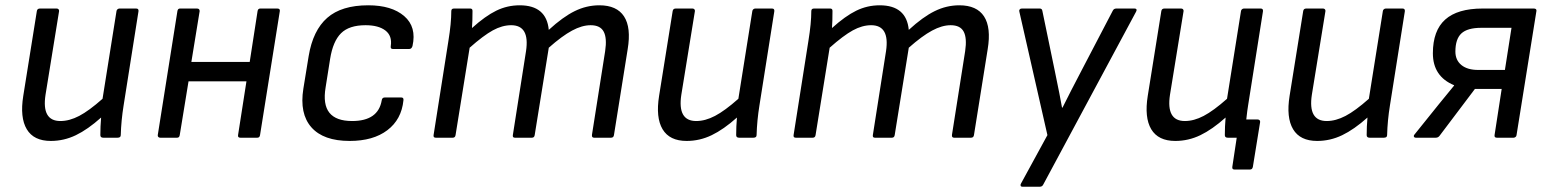

<svg xmlns="http://www.w3.org/2000/svg" viewBox="-20 -520 5849 725"><path d="M171.9 12.2Q107.4 12.2 81.1 -32Q54.7 -76.2 67.9 -158.2L119.1 -478Q120.6 -487.8 130.9 -487.8H193.8Q198.2 -487.8 200.9 -485.1Q203.6 -482.4 203.1 -478L151.9 -162.1Q136.7 -63 208 -63Q242.2 -63 279.1 -82.3Q315.9 -101.6 367.2 -147L419.9 -478Q420.4 -482.4 423.8 -485.1Q427.2 -487.8 431.2 -487.8H494.1Q504.4 -487.8 502.9 -477.1L446.8 -122.1Q437.5 -64.9 436 -9.8Q436 0 423.8 0H370.1Q358.9 0 358.9 -9.8Q358.9 -42 361.8 -76.2Q311.5 -31.2 266.4 -9.5Q221.2 12.2 171.9 12.2Z M585 0Q580.6 0 577.9 -2.7Q575.2 -5.4 575.7 -9.8L649.9 -478Q651.4 -487.8 659.7 -487.8H723.6Q733.9 -487.8 733.9 -478L702.6 -286.1H922.9L952.6 -478Q954.1 -487.8 962.9 -487.8H1026.9Q1038.1 -487.8 1036.6 -478L961.9 -9.8Q960.4 0 951.7 0H887.7Q877.4 0 878.9 -9.8L910.6 -212.9H691.9L658.7 -9.8Q657.2 0 648.9 0Z M1300.3 12.2Q1201.2 12.2 1155.8 -39.3Q1110.4 -90.8 1125.5 -185.1L1145.5 -308.1Q1161.6 -405.3 1215.6 -452.6Q1269.5 -500 1370.6 -500Q1459 -500 1506.3 -459.2Q1553.7 -418.5 1537.6 -346.2Q1534.2 -335 1525.4 -335H1463.4Q1453.6 -335 1455.6 -346.2Q1461.4 -384.8 1435.3 -404.8Q1409.2 -424.8 1360.4 -424.8Q1298.3 -424.8 1267.8 -394.5Q1237.3 -364.3 1226.6 -297.9L1209.5 -189.9Q1198.7 -125.5 1223.9 -94.2Q1249 -63 1309.6 -63Q1408.2 -63 1421.4 -141.1Q1422.9 -151.9 1432.6 -151.9H1495.6Q1504.9 -151.9 1503.4 -141.1Q1496.1 -68.8 1442.6 -28.3Q1389.2 12.2 1300.3 12.2Z M1625.5 0Q1615.7 0 1617.2 -9.8L1673.3 -366.2Q1684.1 -432.6 1684.1 -478Q1684.1 -487.8 1694.3 -487.8H1755.4Q1764.2 -487.8 1764.2 -479Q1764.2 -438 1762.2 -414.1Q1812.5 -459.5 1854 -479.7Q1895.5 -500 1942.4 -500Q2043.5 -500 2052.2 -407.2Q2105.5 -456.1 2150.1 -478Q2194.8 -500 2243.2 -500Q2309.1 -500 2336.4 -458Q2363.8 -416 2350.1 -334L2298.3 -9.8Q2296.9 0 2287.1 0H2223.1Q2213.9 0 2215.3 -11.2L2265.1 -327.1Q2272.5 -376.5 2259.5 -400.6Q2246.6 -424.8 2210.4 -424.8Q2177.7 -424.8 2140.1 -404.5Q2102.5 -384.3 2052.2 -339.8L1999 -9.8Q1997.6 0 1988.3 0H1924.3Q1915 0 1916.5 -9.8L1966.3 -327.1Q1981 -424.8 1910.2 -424.8Q1876.5 -424.8 1840.8 -405.3Q1805.2 -385.7 1753.4 -339.8L1700.2 -9.8Q1698.7 0 1689.5 0Z M2572.8 12.2Q2508.3 12.2 2481.9 -32Q2455.6 -76.2 2468.8 -158.2L2520 -478Q2521.5 -487.8 2531.7 -487.8H2594.7Q2599.1 -487.8 2601.8 -485.1Q2604.5 -482.4 2604 -478L2552.7 -162.1Q2537.6 -63 2608.9 -63Q2643.1 -63 2679.9 -82.3Q2716.8 -101.6 2768.1 -147L2820.8 -478Q2821.3 -482.4 2824.7 -485.1Q2828.1 -487.8 2832 -487.8H2895Q2905.3 -487.8 2903.8 -477.1L2847.7 -122.1Q2838.4 -64.9 2836.9 -9.8Q2836.9 0 2824.7 0H2771Q2759.8 0 2759.8 -9.8Q2759.8 -42 2762.7 -76.2Q2712.4 -31.2 2667.2 -9.5Q2622.1 12.2 2572.8 12.2Z M2984.9 0Q2975.1 0 2976.6 -9.8L3032.7 -366.2Q3043.5 -432.6 3043.5 -478Q3043.5 -487.8 3053.7 -487.8H3114.7Q3123.5 -487.8 3123.5 -479Q3123.5 -438 3121.6 -414.1Q3171.9 -459.5 3213.4 -479.7Q3254.9 -500 3301.8 -500Q3402.8 -500 3411.6 -407.2Q3464.8 -456.1 3509.5 -478Q3554.2 -500 3602.5 -500Q3668.5 -500 3695.8 -458Q3723.1 -416 3709.5 -334L3657.7 -9.8Q3656.2 0 3646.5 0H3582.5Q3573.2 0 3574.7 -11.2L3624.5 -327.1Q3631.8 -376.5 3618.9 -400.6Q3606 -424.8 3569.8 -424.8Q3537.1 -424.8 3499.5 -404.5Q3461.9 -384.3 3411.6 -339.8L3358.4 -9.8Q3356.9 0 3347.7 0H3283.7Q3274.4 0 3275.9 -9.8L3325.7 -327.1Q3340.3 -424.8 3269.5 -424.8Q3235.8 -424.8 3200.2 -405.3Q3164.6 -385.7 3112.8 -339.8L3059.6 -9.8Q3058.1 0 3048.8 0Z M3840.3 185.1Q3835.4 185.1 3834 181.4Q3832.5 177.7 3835.4 172.9L3935.1 -9.8L3829.1 -476.1Q3827.6 -481 3830.3 -484.4Q3833 -487.8 3838.4 -487.8H3906.2Q3914.6 -487.8 3916 -479L3962.4 -254.9Q3983.9 -151.4 3990.2 -113.8H3992.2Q4021.5 -172.9 4063.5 -252.9L4182.1 -480Q4186 -487.8 4195.3 -487.8H4264.2Q4269.5 -487.8 4271.2 -484.6Q4272.9 -481.4 4270 -476.1L3919.4 176.8Q3915.5 185.1 3906.2 185.1Z M4418 12.2Q4353.5 12.2 4327.1 -32Q4300.8 -76.2 4314 -158.2L4365.2 -478Q4366.7 -487.8 4377 -487.8H4439.9Q4444.3 -487.8 4447 -485.1Q4449.7 -482.4 4449.2 -478L4397.9 -162.1Q4382.8 -63 4454.1 -63Q4488.3 -63 4525.1 -82.3Q4562 -101.6 4613.3 -147L4666 -478Q4666.5 -482.4 4669.9 -485.1Q4673.3 -487.8 4677.2 -487.8H4740.2Q4750.5 -487.8 4749 -477.1L4692.9 -122.1Q4689.9 -105 4686 -68.8H4729Q4733.4 -68.8 4736.1 -66.2Q4738.8 -63.5 4738.3 -59.1L4710.9 109.9Q4709 120.1 4700.2 120.1H4641.1Q4631.8 120.1 4633.3 109.9L4649.9 0H4616.2Q4605 0 4605 -9.8Q4605 -42 4607.9 -76.2Q4557.6 -31.2 4512.5 -9.5Q4467.3 12.2 4418 12.2Z M4953.6 12.2Q4889.2 12.2 4862.8 -32Q4836.4 -76.2 4849.6 -158.2L4900.9 -478Q4902.3 -487.8 4912.6 -487.8H4975.6Q4980 -487.8 4982.7 -485.1Q4985.4 -482.4 4984.9 -478L4933.6 -162.1Q4918.5 -63 4989.7 -63Q5023.9 -63 5060.8 -82.3Q5097.7 -101.6 5148.9 -147L5201.7 -478Q5202.1 -482.4 5205.6 -485.1Q5209 -487.8 5212.9 -487.8H5275.9Q5286.1 -487.8 5284.7 -477.1L5228.5 -122.1Q5219.2 -64.9 5217.8 -9.8Q5217.8 0 5205.6 0H5151.9Q5140.6 0 5140.6 -9.8Q5140.6 -42 5143.6 -76.2Q5093.3 -31.2 5048.1 -9.5Q5002.9 12.2 4953.6 12.2Z M5326.7 0Q5320.8 0 5319.1 -3.9Q5317.4 -7.8 5321.3 -12.2L5413.6 -127L5470.7 -196.8V-198.2Q5390.6 -231.4 5390.6 -318.8Q5390.6 -404.3 5437 -446Q5483.4 -487.8 5578.6 -487.8H5771.5Q5776.9 -487.8 5779.5 -485.6Q5782.2 -483.4 5781.7 -479L5706.5 -9.8Q5706.1 -5.4 5702.6 -2.7Q5699.2 0 5695.3 0H5632.3Q5622.1 0 5623.5 -9.8L5650.4 -184.1H5549.3L5415.5 -6.8Q5410.2 0 5401.4 0ZM5561.5 -255.9H5662.6L5687.5 -415H5573.7Q5521 -415 5498.3 -393.8Q5475.6 -372.6 5475.6 -325.2Q5475.6 -293 5498.3 -274.4Q5521 -255.9 5561.5 -255.9Z"/></svg>

Font: Sofia Sans
Style: Italic
Weight: 400
Italic angle: -9°
Designer: Botio Nikoltchev, Ani Petrova
Foundry: lettersoup
Version: Version 4.100